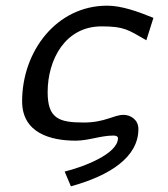

<svg xmlns="http://www.w3.org/2000/svg" viewBox="-20 -484 592 677"><path d="M58 -127C58 -14 160 12 247 12C292 12 335 -6 380 -6C391 -6 396 -2 396 3C396 59 273 105 208 121C209 123 213 132 230 173C368 135 468 70 468 -29C468 -63 439 -79 416 -79C380 -79 351 -52 275 -52C188 -52 148 -66 148 -159C148 -274 210 -391 338 -391C418 -391 432 -379 496 -342L521 -421C467 -443 409 -464 358 -464C179 -464 58 -303 58 -127Z"/></svg>

Font: KpSans
Style: BoldItalic
Weight: 700
Italic angle: -11°
Version: Version 0.66